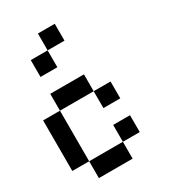

<svg xmlns="http://www.w3.org/2000/svg" viewBox="-235 -1117 1096 1233"><g transform="rotate(-30 312.5 -500.0)"><path d="M250 -875V-1000H375V-875ZM125 -750V-875H250V-750ZM125 -500V-625H375V-500ZM125 -125H0V-500H125ZM375 -375V-500H500V-375ZM500 -125H375V-250H500ZM375 -125V0H125V-125Z"/></g></svg>

Font: Tiny5
Style: Regular
Weight: 400
Designer: Stefan Schmidt
Foundry: Made with Bits'n'Picas by Kreative Software
Version: Version 1.002; ttfautohint (v1.8.4.7-5d5b)